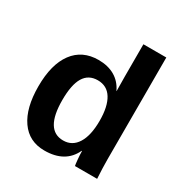

<svg xmlns="http://www.w3.org/2000/svg" viewBox="-170 -856 951 996"><g transform="rotate(30 305.5 -358.0)"><path d="M412.1 0Q410.2 -7.3 407.5 -36.9Q404.8 -66.4 404.8 -85.9H402.8Q358.4 9.8 233.9 9.8Q141.6 9.8 91.3 -62.3Q41 -134.3 41 -263.7Q41 -395 94 -466.6Q147 -538.1 244.1 -538.1Q300.3 -538.1 341.1 -514.6Q381.8 -491.2 403.8 -444.8H404.8L403.8 -531.7V-724.6H541V-115.2Q541 -66.4 544.9 0ZM405.8 -267.1Q405.8 -352.5 377.2 -398.7Q348.6 -444.8 293 -444.8Q237.8 -444.8 210.9 -400.1Q184.1 -355.5 184.1 -263.7Q184.1 -84 292 -84Q346.2 -84 376 -131.6Q405.8 -179.2 405.8 -267.1Z"/></g></svg>

Font: TypoPRO Liberation Sans
Style: Bold
Weight: 700
Designer: Steve Matteson
Foundry: Ascender Corporation
Version: Version 2.00.1